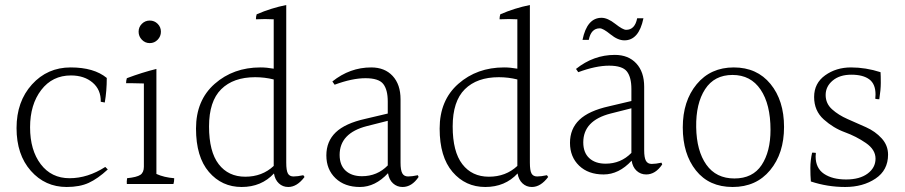

<svg xmlns="http://www.w3.org/2000/svg" viewBox="-20 -784 3611 766"><path d="M246 -38Q160 -38 103 -102.5Q46 -167 46 -273Q46 -379 107.5 -447Q169 -515 262 -515Q355 -515 406 -473Q406 -421 398 -375L382 -378Q383 -426 349.5 -454.5Q316 -483 263 -483Q189 -483 144.5 -425Q100 -367 100 -276Q100 -185 142.5 -129Q185 -73 257.5 -73Q330 -73 400 -118L410 -108Q370 -71 334 -54.5Q298 -38 246 -38Z M622 -657.5Q622 -639 609 -625.5Q596 -612 577.5 -612Q559 -612 546 -625.5Q533 -639 533 -657.5Q533 -676 546 -689Q559 -702 577.5 -702Q596 -702 609 -689Q622 -676 622 -657.5ZM554 -119V-451Q525 -452 508.5 -452Q492 -452 483 -452Q483 -462 486 -472Q547 -495 604 -509V-90Q635 -76 675 -73Q675 -59 672 -50H486Q485 -59 487 -73Q526 -77 540 -86.5Q554 -96 554 -119Z M998 -476Q911 -476 862.5 -428Q814 -380 814 -279.5Q814 -179 852.5 -129Q891 -79 958.5 -79Q1026 -79 1072 -122V-467Q1036 -476 998 -476ZM1130 -38Q1108 -38 1092.5 -52.5Q1077 -67 1073 -92Q1023 -38 944 -38Q865 -38 813.5 -98Q762 -158 762 -271Q762 -384 836.5 -449.5Q911 -515 1019 -515Q1044 -515 1072 -510V-707Q1055 -708 1037.5 -708Q1020 -708 1001 -707Q1001 -718 1004 -727Q1062 -752 1122 -764V-135Q1122 -104 1128.5 -92Q1135 -80 1151 -80Q1167 -80 1190 -85L1195 -78Q1165 -38 1130 -38Z M1335 -166Q1335 -125 1359 -103Q1383 -81 1424 -81Q1485 -81 1527 -124V-302L1444 -281Q1335 -253 1335 -166ZM1586 -38Q1564 -38 1548 -52.5Q1532 -67 1528 -93Q1477 -38 1416 -38Q1355 -38 1318.5 -73Q1282 -108 1282 -164Q1282 -220 1319.5 -256Q1357 -292 1438 -310L1527 -331V-379Q1527 -426 1509 -449Q1491 -472 1438 -472Q1385 -472 1315 -446L1306 -459Q1376 -515 1461 -515Q1515 -515 1546.5 -481Q1578 -447 1578 -388V-135Q1578 -105 1585 -92.5Q1592 -80 1608 -80Q1624 -80 1647 -85L1650 -78Q1623 -38 1586 -38Z M1970 -476Q1883 -476 1834.5 -428Q1786 -380 1786 -279.5Q1786 -179 1824.5 -129Q1863 -79 1930.5 -79Q1998 -79 2044 -122V-467Q2008 -476 1970 -476ZM2102 -38Q2080 -38 2064.5 -52.5Q2049 -67 2045 -92Q1995 -38 1916 -38Q1837 -38 1785.5 -98Q1734 -158 1734 -271Q1734 -384 1808.5 -449.5Q1883 -515 1991 -515Q2016 -515 2044 -510V-707Q2027 -708 2009.5 -708Q1992 -708 1973 -707Q1973 -718 1976 -727Q2034 -752 2094 -764V-135Q2094 -104 2100.5 -92Q2107 -80 2123 -80Q2139 -80 2162 -85L2167 -78Q2137 -38 2102 -38Z M2471 -623Q2445 -623 2415.5 -647Q2386 -671 2373 -671Q2338 -671 2329 -625H2304Q2322 -713 2380 -713Q2404 -713 2434.5 -689Q2465 -665 2478 -665Q2513 -665 2522 -711H2547Q2529 -623 2471 -623ZM2307 -216Q2307 -175 2331 -153Q2355 -131 2396 -131Q2457 -131 2499 -174V-352L2416 -331Q2307 -303 2307 -216ZM2558 -88Q2536 -88 2520 -102.5Q2504 -117 2500 -143Q2449 -88 2388 -88Q2327 -88 2290.5 -123Q2254 -158 2254 -214Q2254 -270 2291.5 -306Q2329 -342 2410 -360L2499 -381V-429Q2499 -476 2481 -499Q2463 -522 2410 -522Q2357 -522 2287 -496L2278 -509Q2348 -565 2433 -565Q2487 -565 2518.5 -531Q2550 -497 2550 -438V-185Q2550 -155 2557 -142.5Q2564 -130 2580 -130Q2596 -130 2619 -135L2622 -128Q2595 -88 2558 -88Z M3054 -266Q3054 -368 3014.5 -426.5Q2975 -485 2902.5 -485Q2830 -485 2793 -428Q2756 -371 2757.5 -276.5Q2759 -182 2798 -127Q2837 -72 2910 -72Q2983 -72 3018.5 -125.5Q3054 -179 3054 -266ZM2907.5 -515Q3000 -515 3054 -449Q3108 -383 3108 -277.5Q3108 -172 3052.5 -105Q2997 -38 2903 -38Q2809 -38 2756.5 -104Q2704 -170 2704 -275.5Q2704 -381 2759.5 -448Q2815 -515 2907.5 -515Z M3493 -496Q3494 -481 3494 -453.5Q3494 -426 3488 -388Q3478 -388 3472 -390Q3473 -399 3473 -407Q3473 -449 3448 -467.5Q3423 -486 3376.5 -486Q3330 -486 3302 -462.5Q3274 -439 3274 -405Q3274 -371 3299.5 -348Q3325 -325 3361.5 -309Q3398 -293 3435 -276.5Q3472 -260 3497.5 -232Q3523 -204 3523 -167Q3523 -105 3473 -71.5Q3423 -38 3352 -38Q3281 -38 3215 -60Q3213 -84 3213 -114Q3213 -144 3220 -175Q3230 -175 3235 -174Q3234 -167 3234 -160Q3234 -113 3267.5 -90.5Q3301 -68 3355.5 -68Q3410 -68 3441.5 -91.5Q3473 -115 3473 -151Q3473 -187 3434.5 -213.5Q3396 -240 3350.5 -256.5Q3305 -273 3266.5 -307.5Q3228 -342 3228 -397Q3228 -452 3272 -483.5Q3316 -515 3375 -515Q3434 -515 3493 -496Z"/></svg>

Font: Halant Light
Style: Regular
Weight: 300
Designer: Hitesh Malaviya (Devanagari), Satya Rajpurohit (Latin)
Foundry: Indian Type Foundry
Version: Version 1.101;PS 1.0;hotconv 1.0.78;makeotf.lib2.5.61930; tt